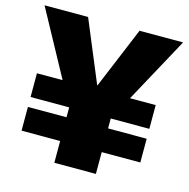

<svg xmlns="http://www.w3.org/2000/svg" viewBox="-107 -834 922 937"><g transform="rotate(15 354.0 -365.0)"><path d="M249 0V-280L4 -730H224L353 -420H355L484 -730H704L459 -280V0ZM54 -110V-230H654V-110ZM54 -280V-400H654V-280Z"/></g></svg>

Font: M PLUS 2 Black
Style: Regular
Weight: 900
Designer: Coji Morishita
Foundry: UNDERFOREST DESIGN
Version: Version 1.001